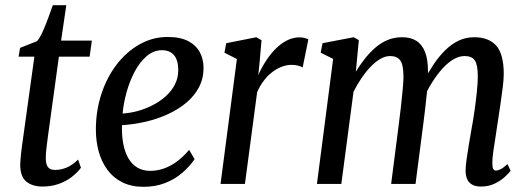

<svg xmlns="http://www.w3.org/2000/svg" viewBox="-20 -709 2026 740"><path d="M165 -185.5Q162.5 -163.5 160.2 -147.8Q158 -132 157.2 -120.8Q156.5 -109.5 156.5 -100Q156.5 -76 164.8 -65Q173 -54 192.5 -54Q214.5 -54 236.8 -63.2Q259 -72.5 281 -94L292 -62.5Q278 -43.5 256.2 -26.8Q234.5 -10 206 0Q177.5 10 143.5 10Q105 10 81.5 -9.2Q58 -28.5 58 -73.5Q58 -80.5 58.8 -90.5Q59.5 -100.5 60.8 -113.5Q62 -126.5 64.2 -142.2Q66.5 -158 69 -177L112.5 -490.5H51.5L57.5 -524.5L123 -550.5Q133.5 -562.5 144.5 -587Q155.5 -611.5 165.8 -639.5Q176 -667.5 183.5 -689H235.5L215.5 -552.5H334L325.5 -490.5H207Z M730 -95.5Q710.5 -67 682 -42.5Q653.5 -18 616.2 -3.5Q579 11 533.5 11Q486.5 11 451.8 -6.2Q417 -23.5 394.2 -54.2Q371.5 -85 360.5 -124.8Q349.5 -164.5 349.5 -209.5Q349.5 -282 370.8 -346.8Q392 -411.5 430 -460.8Q468 -510 518.2 -538.2Q568.5 -566.5 626 -566.5Q675 -566.5 705.5 -550.5Q736 -534.5 750.2 -507.5Q764.5 -480.5 764.5 -447.5Q764.5 -406.5 747 -373Q729.5 -339.5 698.5 -313.5Q667.5 -287.5 627.2 -269Q587 -250.5 541.8 -240Q496.5 -229.5 450 -226.5Q449 -187.5 455 -155.2Q461 -123 474.5 -99.5Q488 -76 509.2 -63.2Q530.5 -50.5 559.5 -50.5Q584.5 -50.5 609.5 -58.8Q634.5 -67 659.5 -84.8Q684.5 -102.5 709 -131.5ZM604.5 -515.5Q571.5 -515.5 544.8 -492.2Q518 -469 498.5 -431.8Q479 -394.5 467.5 -352.2Q456 -310 452.5 -271.5Q481 -273 511 -281.2Q541 -289.5 568.8 -303.8Q596.5 -318 618.8 -338Q641 -358 654 -383.2Q667 -408.5 667 -438.5Q667 -477 650.8 -496.2Q634.5 -515.5 604.5 -515.5Z M830 0 893 -481.5 845 -506 852 -542.5 968 -565.5 988 -554 980 -463.5 975.5 -420Q989 -450 1006.5 -476.5Q1024 -503 1044.2 -522.8Q1064.5 -542.5 1087.2 -553.8Q1110 -565 1134.5 -565Q1145 -565 1153.5 -562.8Q1162 -560.5 1168.5 -557.5L1146.5 -449Q1138 -454 1127 -456.5Q1116 -459 1103.5 -459Q1084.5 -459 1065 -451.5Q1045.5 -444 1027.8 -430Q1010 -416 995.5 -396.5Q981 -377 971 -353.5L924 0Z M1363 -554.5 1351.5 -433Q1367 -458.5 1385.8 -482.2Q1404.5 -506 1426.2 -525Q1448 -544 1473.8 -554.8Q1499.5 -565.5 1530 -565.5Q1562.5 -565.5 1584.5 -551.8Q1606.5 -538 1618 -509Q1629.5 -480 1629.5 -434.5Q1629.5 -425.5 1629.2 -417.8Q1629 -410 1628.8 -403Q1628.5 -396 1627.5 -389.5L1610 -391.5Q1629.5 -428.5 1650.8 -460.2Q1672 -492 1696 -515.5Q1720 -539 1747.5 -552.2Q1775 -565.5 1807.5 -565.5Q1864 -565.5 1892.8 -532.8Q1921.5 -500 1921.5 -424Q1921.5 -404.5 1917.8 -373.5Q1914 -342.5 1908.8 -307.5Q1903.5 -272.5 1898.5 -239Q1894.5 -209 1889.5 -179Q1884.5 -149 1881 -123.8Q1877.5 -98.5 1877.5 -81.5Q1877.5 -64 1881 -57.8Q1884.5 -51.5 1892 -51.5Q1898.5 -51.5 1909.2 -56.8Q1920 -62 1936 -76.5L1948 -51Q1943 -43.5 1927.5 -28.8Q1912 -14 1888 -2Q1864 10 1834 10Q1812 10 1799 2.2Q1786 -5.5 1780.2 -19.2Q1774.5 -33 1774.5 -51.5Q1774.5 -67.5 1778 -92.8Q1781.5 -118 1786.5 -148.5Q1791.5 -179 1797 -210Q1803.5 -244.5 1809 -283Q1814.5 -321.5 1818 -356.2Q1821.5 -391 1821.5 -414.5Q1821.5 -459.5 1810 -476.2Q1798.5 -493 1771 -493Q1749.5 -493 1728 -480.5Q1706.5 -468 1685.8 -445.2Q1665 -422.5 1645.2 -391Q1625.5 -359.5 1608 -321L1629 -397.5Q1628 -379 1625.5 -352.8Q1623 -326.5 1619.5 -297Q1616 -267.5 1612.5 -239.5L1581.5 0H1487.5L1516 -222Q1520.5 -256 1524.8 -293.5Q1529 -331 1532 -363.2Q1535 -395.5 1535 -412.5Q1535 -460.5 1522.2 -476.8Q1509.5 -493 1483.5 -493Q1465 -493 1446 -482Q1427 -471 1408.5 -451.8Q1390 -432.5 1373.2 -407.8Q1356.5 -383 1342.5 -355.5L1295.5 0H1201.5L1264 -482L1216 -506L1223 -542.5L1343 -565.5Z"/></svg>

Font: Merriweather 24pt SemiCondensed
Style: Italic
Weight: 400
Width: 4
Italic angle: -7.8°
Designer: Eben Sorkin
Foundry: Eben Sorkin
Version: Version 2.101